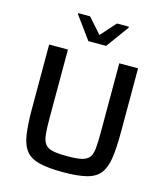

<svg xmlns="http://www.w3.org/2000/svg" viewBox="-131 -1008 966 1116"><g transform="rotate(15 352.0 -450.0)"><path d="M352 8Q263 8 209.5 -5.5Q156 -19 129 -53Q102 -87 93 -148Q84 -209 84 -304V-688H197V-269Q197 -211 201 -175.5Q205 -140 219.5 -121Q234 -102 265.5 -95Q297 -88 352 -88Q408 -88 439 -95Q470 -102 484.5 -121Q499 -140 502.5 -175.5Q506 -211 506 -269V-688H619V-304Q619 -209 610 -148Q601 -87 574.5 -53Q548 -19 494.5 -5.5Q441 8 352 8ZM299 -766 200 -902V-908H271L352 -817L433 -908H505V-902L406 -766Z"/></g></svg>

Font: Saira Medium
Style: Regular
Weight: 500
Designer: Hector Gatti with collaboration of the Omnibus-Type team
Foundry: Omnibus-Type
Version: Version 1.100; ttfautohint (v1.8.3)